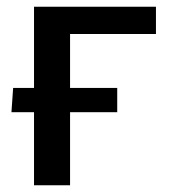

<svg xmlns="http://www.w3.org/2000/svg" viewBox="-20 -550 504 570"><path d="M81 -530V-289H19L14 -217H81V0H188V-217H328V-289H188V-449H443V-530Z"/></svg>

Font: Cheyenne Sans Medium
Style: Regular
Weight: 500
Designer: The Public Sans project authors (U.S. Web Design System), Libre Franklin designed by Pablo Impallari and Rodrigo Fuenzal
Foundry: The Cheyenne Sans Project Authors
Version: Version 2.007